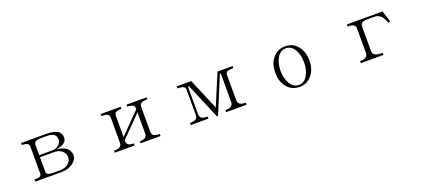

<svg xmlns="http://www.w3.org/2000/svg" viewBox="39 -1350 4921 2233"><g transform="rotate(-20 2500.0 -233.0)"><path d="M231.4 1H562.5Q641.6 1 700.2 -42Q755.9 -84 755.9 -136.7Q755.9 -191.4 714.8 -224.6Q671.9 -260.7 588.9 -267.6Q659.2 -278.3 692.4 -303.7Q723.6 -328.1 723.6 -367.2Q723.6 -423.8 676.8 -451.2Q630.9 -477.5 543 -477.5H231.4V-452.1Q277.3 -452.1 299.8 -438.5Q318.4 -426.8 318.4 -405.3V-63.5Q318.4 -43.9 299.8 -34.2Q279.3 -24.4 231.4 -24.4ZM380.9 -272.5V-405.3Q380.9 -425.8 400.4 -438.5Q422.9 -452.1 464.8 -452.1H541Q601.6 -452.1 629.9 -428.7Q655.3 -408.2 655.3 -372.1Q655.3 -329.1 622.1 -300.8Q589.8 -272.5 541 -272.5ZM380.9 -247.1H557.6Q614.3 -247.1 651.4 -215.8Q689.5 -184.6 689.5 -136.7Q689.5 -92.8 654.3 -60.5Q614.3 -24.4 549.8 -24.4H464.8Q420.9 -24.4 400.4 -34.2Q380.9 -43.9 380.9 -63.5Z M1216.8 1H1462.9V-24.4Q1413.1 -24.4 1393.6 -40Q1375 -54.7 1375 -89.8V-95.7L1625 -349.6V-89.8Q1625 -55.7 1603.5 -40Q1583 -24.4 1536.1 -24.4V1H1783.2V-24.4Q1729.5 -24.4 1708 -40Q1687.5 -54.7 1687.5 -89.8V-395.5Q1687.5 -425.8 1708 -438.5Q1730.5 -452.1 1783.2 -452.1V-477.5H1536.1V-452.1Q1582 -452.1 1603.5 -438.5Q1625 -425.8 1625 -395.5V-389.6L1375 -134.8V-395.5Q1375 -425.8 1394.5 -438.5Q1415 -452.1 1462.9 -452.1V-477.5H1216.8V-452.1Q1272.5 -452.1 1293.9 -438.5Q1312.5 -426.8 1312.5 -395.5V-89.8Q1312.5 -54.7 1292 -40Q1271.5 -24.4 1216.8 -24.4Z M2156.2 1H2375V-24.4Q2320.3 -24.4 2298.8 -41Q2279.3 -56.6 2279.3 -93.8V-429.7H2292L2476.6 7.8H2492.2L2678.7 -443.4H2690.4V-93.8Q2690.4 -58.6 2669.9 -43Q2647.5 -24.4 2594.7 -24.4V1H2847.7V-24.4Q2793.9 -24.4 2771.5 -43Q2752 -58.6 2752 -93.8V-397.5Q2752 -427.7 2769.5 -439.5Q2790 -452.1 2847.7 -452.1V-477.5H2662.1L2500 -91.8L2336.9 -477.5H2156.2V-452.1Q2210 -452.1 2230.5 -440.4Q2252 -428.7 2252 -397.5V-93.8Q2252 -55.7 2231.4 -41Q2210 -24.4 2156.2 -24.4Z M3500 -484.4Q3400.4 -484.4 3340.8 -407.2Q3288.1 -336.9 3288.1 -232.4Q3288.1 -129.9 3340.8 -59.6Q3400.4 17.6 3500 17.6Q3598.6 17.6 3657.2 -59.6Q3710.9 -129.9 3710.9 -232.4Q3710.9 -336.9 3657.2 -407.2Q3598.6 -484.4 3500 -484.4ZM3500 -460Q3567.4 -460 3607.4 -390.6Q3644.5 -327.1 3644.5 -233.4Q3644.5 -140.6 3607.4 -77.1Q3567.4 -6.8 3500 -6.8Q3431.6 -6.8 3390.6 -77.1Q3353.5 -140.6 3353.5 -233.4Q3353.5 -327.1 3390.6 -390.6Q3431.6 -460 3500 -460Z M4262.7 1H4542V-24.4Q4472.7 -24.4 4445.3 -41Q4420.9 -56.6 4420.9 -93.8V-388.7Q4420.9 -422.9 4440.4 -438.5Q4459 -452.1 4500 -452.1H4593.8Q4644.5 -452.1 4678.7 -415Q4702.1 -388.7 4724.6 -331.1L4749 -340.8L4704.1 -477.5H4262.7V-452.1Q4313.5 -452.1 4335.9 -438.5Q4358.4 -423.8 4358.4 -388.7V-93.8Q4358.4 -57.6 4335.9 -41Q4313.5 -24.4 4262.7 -24.4Z"/></g></svg>

Font: BatangChe
Style: Regular
Weight: 400
Monospace: yes
Version: Version 2.21